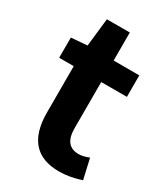

<svg xmlns="http://www.w3.org/2000/svg" viewBox="-180 -794 780 892"><g transform="rotate(30 210.0 -348.0)"><path d="M284.2 13.7Q99.6 13.7 99.6 -196.3V-444.3H21.5V-552.7L107.4 -559.6L124 -710H247.1V-559.6H384.8V-444.3H247.1V-196.3Q247.1 -101.6 323.2 -101.6Q345.7 -101.6 377.9 -114.3L402.3 -6.8Q338.9 13.7 284.2 13.7Z"/></g></svg>

Font: Bpmf Zihi Sans Bold
Style: Bold
Weight: 700
Foundry: But Ko
Version: Version 1.320